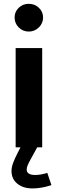

<svg xmlns="http://www.w3.org/2000/svg" viewBox="-20 -791 309 1031"><path d="M58.4 -697Q58.4 -665.9 80.6 -643.7Q102.9 -621.5 134.7 -621.5Q165.9 -621.5 188.6 -643.7Q211.3 -665.9 211.3 -697Q211.3 -728.1 188.6 -749.3Q165.9 -770.5 134.7 -770.5Q102.9 -770.5 80.6 -749.3Q58.4 -728.1 58.4 -697ZM64 -532.8V0H206.6V-532.8ZM234.1 137.4Q198.2 148.6 169.1 148.6Q146.9 148.6 135.1 141.3Q123.3 133.9 123.3 119.7Q123.3 110 128.3 97.3Q133.4 84.5 145.8 62.1L179.9 0L178.3 -1.3L90.1 -2.3V0L76.5 26.5Q58.2 62.3 50 84.9Q41.8 107.5 41.8 127.2Q41.8 169.6 72.9 195.2Q103.9 220.8 155.6 220.8Q201.5 220.8 256.2 203.2Z"/></svg>

Font: Estedad-FD VF
Style: Regular
Weight: 100
Designer: Amin Abedi
Version: Version 7.3